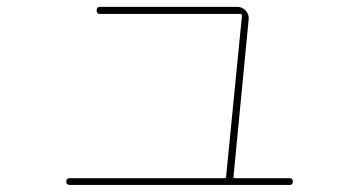

<svg xmlns="http://www.w3.org/2000/svg" viewBox="-20 -558 1040 556"><path d="M181.6 -22.5Q171.9 -22.5 171.9 -32.2Q171.9 -42 181.6 -42H629.9Q634.8 -42 634.8 -46.9L680.7 -512.7Q680.7 -517.6 675.8 -517.6H269.5Q259.8 -517.6 259.8 -527.8Q259.8 -538.1 269.5 -538.1H668Q681.6 -538.1 691.4 -527.3Q701.2 -516.6 700.2 -502.9L656.2 -46.9Q656.2 -42 660.2 -42H818.4Q828.1 -42 828.1 -32.2Q828.1 -22.5 818.4 -22.5Z"/></svg>

Font: Rounded Mgen+ 1m thin
Style: Regular
Weight: 100
Designer: [Source Han Sans]
Ryoko NISHIZUKA  (kana & ideographs); Paul D. Hunt (Latin, Greek & Cyrillic); Wenlong ZHANG  (bopomofo
Version: Version 1.059.20150602